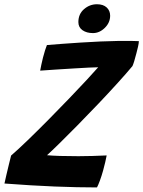

<svg xmlns="http://www.w3.org/2000/svg" viewBox="-34 -854 658 882"><path d="M411.5 7Q323 7 217 2.8Q111 -1.5 -13.5 -11Q-10.5 -24.5 -5 -49Q0.5 -73.5 6.8 -98.5Q13 -123.5 17 -139.5Q49 -167 94 -210.5Q139 -254 188.5 -304Q238 -354 284.2 -402.2Q330.5 -450.5 365.8 -488.5Q401 -526.5 417 -545Q404.5 -545 374 -543.5Q343.5 -542 303.8 -539.5Q264 -537 223.5 -534.5Q183 -532 150.5 -529.5Q152.5 -540.5 156 -557.2Q159.5 -574 163.5 -589.5Q173 -626 181.5 -647Q209 -649.5 249.8 -652.5Q290.5 -655.5 336.8 -658.5Q383 -661.5 428.2 -663.5Q473.5 -665.5 511 -666Q521 -666 540 -666Q559 -666 577.2 -665.8Q595.5 -665.5 604 -665Q603.5 -654.5 600 -639Q596.5 -623.5 592.5 -609Q581.5 -565.5 574.5 -550.5Q548 -518.5 506.5 -472.8Q465 -427 417 -376.5Q369 -326 322.2 -278.5Q275.5 -231 238.2 -194.5Q201 -158 182 -141Q229 -136.5 326.5 -136.5Q357 -136.5 390.5 -137.5Q424 -138.5 456 -140Q454 -128.5 449.5 -109.2Q445 -90 439.5 -70Q433 -46.5 424.8 -24.2Q416.5 -2 411.5 7ZM411.5 -834.5Q440 -834.5 456 -819.8Q472 -805 472 -782Q472 -750 447.5 -726Q423 -702 393 -702Q364 -702 345 -715.2Q326 -728.5 326 -752.5Q326 -789.5 352 -812Q378 -834.5 411.5 -834.5Z"/></svg>

Font: Grandstander SemiBold
Style: Italic
Weight: 600
Italic angle: -15°
Designer: Tyler Finck
Foundry: Etcetera Type Co
Version: Version 1.200; ttfautohint (v1.8.3)